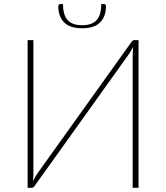

<svg xmlns="http://www.w3.org/2000/svg" viewBox="-20 -894 791 914"><path d="M111.5 0ZM606 -694.5Q611.5 -703 620 -703H639.5V0H611.5V-618.5Q611.5 -631 612 -643.8Q612.5 -656.5 613.5 -670Q607.5 -658.5 601.8 -649.5Q596 -640.5 590.5 -632L144.5 -8.5Q139.5 0 131 0H111.5V-703H139V-84.5Q139 -71.5 138.8 -58.8Q138.5 -46 137 -32Q142.5 -43.5 148.2 -52.8Q154 -62 160 -71ZM371 -774Q418 -774 440 -798.2Q462 -822.5 462 -874.5H476Q479.5 -874.5 482 -871.8Q484.5 -869 484.5 -863.5Q484.5 -816 457 -787.8Q429.5 -759.5 371 -759.5Q312.5 -759.5 285 -787.8Q257.5 -816 257.5 -863.5Q257.5 -869 260 -871.8Q262.5 -874.5 266 -874.5H280Q280 -822.5 302 -798.2Q324 -774 371 -774Z"/></svg>

Font: Lato Thin
Style: Regular
Weight: 200
Designer: Lukasz Dziedzic
Foundry: tyPoland Lukasz Dziedzic
Version: Version 2.007; 2014-02-27